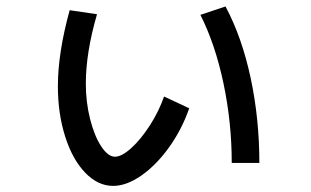

<svg xmlns="http://www.w3.org/2000/svg" viewBox="-20 -577 978 604"><path d="M162.1 -305.7Q162.1 -410.6 199.2 -544.9L285.2 -532.2Q250 -411.6 250 -313.5Q250 -255.9 263.4 -202.6Q276.9 -149.4 298.3 -116.7Q319.8 -84 341.8 -84Q362.8 -84 393.1 -111.3Q423.3 -138.7 451.7 -182.9Q480 -227.1 496.1 -273.4L575.2 -236.3Q552.2 -169.9 512 -113.8Q471.7 -57.6 424.8 -24.9Q377.9 7.8 335.9 7.8Q288.1 7.8 248 -33.7Q208 -75.2 185.1 -147.2Q162.1 -219.2 162.1 -305.7ZM610.4 -530.3 689.5 -556.6Q741.2 -459.5 768.6 -331.3Q795.9 -203.1 795.9 -64.5H709Q709 -191.4 683.1 -314.5Q657.2 -437.5 610.4 -530.3Z"/></svg>

Font: Pretendard JP Medium
Style: Regular
Weight: 500
Designer: Base glyphs from Inter by Rasmus Andersson; Hangeul glyphs from Noto Sans CJK(Source Han Sans) by Jang Soo-young and Kan
Foundry: Kil Hyung-jin
Version: Version 1.309